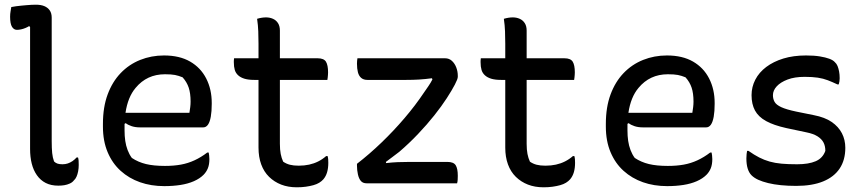

<svg xmlns="http://www.w3.org/2000/svg" viewBox="-20 -780 3680 817"><path d="M28 -750Q38 -752 49 -753.5Q60 -755 71 -756Q82 -757 93 -758Q104 -759 114 -759.5Q124 -760 133 -760Q154 -760 168.5 -754Q183 -748 191.5 -736Q200 -724 200 -705V-180Q200 -149 202 -129Q204 -109 210 -93Q217 -86 225.5 -83.5Q234 -81 246 -81Q258 -81 268.5 -84.5Q279 -88 288.5 -94.5Q298 -101 306 -110H312Q314 -104 314.5 -96.5Q315 -89 315 -78Q315 -64 312.5 -51Q310 -38 305.5 -28Q301 -18 294 -12Q288 -4 277 1Q266 6 254 8Q242 10 228 10Q197 10 174.5 -1.5Q152 -13 137 -34.5Q122 -56 115 -84Q108 -112 108 -146V-665L104 -669Q98 -665 88.5 -661Q79 -657 69.5 -655Q60 -653 52 -653Q39 -653 31 -666Q23 -679 23 -709Q23 -721 25 -732Q27 -743 28 -750Z M678 -544Q744 -544 789 -518Q834 -492 857.5 -446Q881 -400 881 -342V-338Q881 -306 877 -283.5Q873 -261 865 -249.5Q857 -238 845 -238H575Q556 -238 540.5 -243Q525 -248 515 -256L510 -253Q510 -245 510 -236V-225Q510 -201 513 -180.5Q516 -160 523 -141.5Q530 -123 541 -108Q568 -90 601 -82Q634 -74 682 -74Q719 -74 749.5 -79.5Q780 -85 808 -98Q836 -111 862 -131H868Q869 -125 870 -118.5Q871 -112 871 -103Q871 -80 864.5 -64Q858 -48 846 -36Q830 -20 805 -9Q780 2 748 7Q716 12 679 12Q623 12 576 -4.5Q529 -21 493.5 -53Q458 -85 438 -132.5Q418 -180 418 -241V-253Q418 -324 438 -378Q458 -432 493.5 -469Q529 -506 576.5 -525Q624 -544 678 -544ZM514 -300H786Q788 -312 789.5 -324Q791 -336 791 -348Q791 -383 783 -407Q775 -431 757 -451Q740 -458 724.5 -461Q709 -464 682 -464Q605 -464 557 -406Q524 -367 514 -300Z M976 -532H1080V-594Q1080 -620 1079 -646.5Q1078 -673 1074 -700Q1084 -703 1093.5 -704.5Q1103 -706 1112 -706Q1128 -706 1141.5 -700Q1155 -694 1163 -681.5Q1171 -669 1171 -650V-532H1332Q1358 -532 1367 -517.5Q1376 -503 1376 -472Q1376 -467 1375.5 -461Q1375 -455 1374.5 -450Q1374 -445 1373 -440H1171V-168Q1171 -143 1174.5 -125Q1178 -107 1185 -92Q1198 -83 1213.5 -79Q1229 -75 1251 -75Q1275 -75 1295.5 -79.5Q1316 -84 1334 -93Q1352 -102 1368 -116H1374Q1376 -109 1376.5 -102Q1377 -95 1377 -87Q1377 -65 1372 -47.5Q1367 -30 1356 -17Q1349 -9 1338.5 -2.5Q1328 4 1313.5 8Q1299 12 1281.5 14.5Q1264 17 1243 17Q1206 17 1176.5 5.5Q1147 -6 1125 -27.5Q1103 -49 1091.5 -80.5Q1080 -112 1080 -152V-440H1062Q1037 -440 1020.5 -445Q1004 -450 993.5 -459.5Q983 -469 979 -482.5Q975 -496 975 -515Q975 -518 975 -521Q975 -524 975.5 -527Q976 -530 976 -532Z M1501 -532H1874Q1891 -532 1903 -521Q1915 -510 1921.5 -493Q1928 -476 1928 -458V-453Q1928 -444 1915.5 -420Q1903 -396 1881 -362Q1859 -328 1828 -289Q1797 -250 1759 -210Q1721 -170 1679 -134Q1665 -123 1650 -112Q1635 -101 1622 -91L1623 -86Q1648 -89 1672 -90Q1696 -91 1722 -91H1884Q1910 -91 1919 -77Q1928 -63 1928 -32Q1928 -24 1927.5 -15Q1927 -6 1925 0H1540Q1524 0 1515.5 -10Q1507 -20 1503 -38Q1499 -56 1499 -75V-83Q1552 -124 1603.5 -173.5Q1655 -223 1701.5 -277.5Q1748 -332 1784 -386Q1793 -399 1803 -413.5Q1813 -428 1820 -442L1818 -447Q1788 -443 1762.5 -441.5Q1737 -440 1709 -440H1543Q1527 -440 1517 -448.5Q1507 -457 1503 -472.5Q1499 -488 1499 -509Q1499 -515 1499.5 -521Q1500 -527 1501 -532Z M2026 -532H2130V-594Q2130 -620 2129 -646.5Q2128 -673 2124 -700Q2134 -703 2143.5 -704.5Q2153 -706 2162 -706Q2178 -706 2191.5 -700Q2205 -694 2213 -681.5Q2221 -669 2221 -650V-532H2382Q2408 -532 2417 -517.5Q2426 -503 2426 -472Q2426 -467 2425.5 -461Q2425 -455 2424.5 -450Q2424 -445 2423 -440H2221V-168Q2221 -143 2224.5 -125Q2228 -107 2235 -92Q2248 -83 2263.5 -79Q2279 -75 2301 -75Q2325 -75 2345.5 -79.5Q2366 -84 2384 -93Q2402 -102 2418 -116H2424Q2426 -109 2426.5 -102Q2427 -95 2427 -87Q2427 -65 2422 -47.5Q2417 -30 2406 -17Q2399 -9 2388.5 -2.5Q2378 4 2363.5 8Q2349 12 2331.5 14.5Q2314 17 2293 17Q2256 17 2226.5 5.5Q2197 -6 2175 -27.5Q2153 -49 2141.5 -80.5Q2130 -112 2130 -152V-440H2112Q2087 -440 2070.5 -445Q2054 -450 2043.5 -459.5Q2033 -469 2029 -482.5Q2025 -496 2025 -515Q2025 -518 2025 -521Q2025 -524 2025.5 -527Q2026 -530 2026 -532Z M2818 -544Q2884 -544 2929 -518Q2974 -492 2997.5 -446Q3021 -400 3021 -342V-338Q3021 -306 3017 -283.5Q3013 -261 3005 -249.5Q2997 -238 2985 -238H2715Q2696 -238 2680.5 -243Q2665 -248 2655 -256L2650 -253Q2650 -245 2650 -236V-225Q2650 -201 2653 -180.5Q2656 -160 2663 -141.5Q2670 -123 2681 -108Q2708 -90 2741 -82Q2774 -74 2822 -74Q2859 -74 2889.5 -79.5Q2920 -85 2948 -98Q2976 -111 3002 -131H3008Q3009 -125 3010 -118.5Q3011 -112 3011 -103Q3011 -80 3004.5 -64Q2998 -48 2986 -36Q2970 -20 2945 -9Q2920 2 2888 7Q2856 12 2819 12Q2763 12 2716 -4.5Q2669 -21 2633.5 -53Q2598 -85 2578 -132.5Q2558 -180 2558 -241V-253Q2558 -324 2578 -378Q2598 -432 2633.5 -469Q2669 -506 2716.5 -525Q2764 -544 2818 -544ZM2654 -300H2926Q2928 -312 2929.5 -324Q2931 -336 2931 -348Q2931 -383 2923 -407Q2915 -431 2897 -451Q2880 -458 2864.5 -461Q2849 -464 2822 -464Q2745 -464 2697 -406Q2664 -367 2654 -300Z M3372 -81Q3421 -81 3451 -94Q3481 -107 3492 -138Q3492 -159 3484 -174Q3476 -189 3458.5 -200Q3441 -211 3411 -217L3326 -235Q3272 -247 3239.5 -265Q3207 -283 3192.5 -310Q3178 -337 3178 -375Q3178 -410 3194 -441Q3210 -472 3240.5 -495Q3271 -518 3313.5 -531Q3356 -544 3410 -544Q3444 -544 3468.5 -540Q3493 -536 3509 -530Q3525 -524 3532 -516Q3540 -509 3544 -499Q3548 -489 3550.5 -476Q3553 -463 3553 -447Q3553 -441 3552 -434Q3551 -427 3549 -421H3543Q3522 -431 3502.5 -438.5Q3483 -446 3460 -449.5Q3437 -453 3404 -453Q3361 -453 3331 -441.5Q3301 -430 3285 -412.5Q3269 -395 3269 -375Q3269 -359 3276 -346.5Q3283 -334 3304.5 -324Q3326 -314 3369 -305L3443 -290Q3490 -281 3519 -261Q3548 -241 3562.5 -213Q3577 -185 3577 -151Q3577 -99 3553 -63Q3529 -27 3482.5 -8Q3436 11 3368 11Q3333 11 3303 8Q3273 5 3248.5 -1Q3224 -7 3206.5 -15Q3189 -23 3178 -34Q3167 -45 3161.5 -63Q3156 -81 3156 -106Q3156 -117 3157 -124.5Q3158 -132 3159 -138H3165Q3189 -121 3210.5 -110Q3232 -99 3255 -92.5Q3278 -86 3306 -83.5Q3334 -81 3372 -81Z"/></svg>

Font: Code D Ace
Style: Regular
Weight: 400
Version: Version 1.085; ttfautohint (v1.8.4.7-5d5b);Nerd Fonts 3.0.2